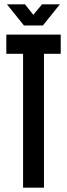

<svg xmlns="http://www.w3.org/2000/svg" viewBox="-20 -862 308 882"><path d="M177 -745 255 -842H173L133 -794L95 -842H12L90 -745ZM9 -703V-615H86V0H182V-615H259V-703Z"/></svg>

Font: Modon Arabic
Style: Bold
Weight: 700
Designer: Ahmedzaza
Foundry: Ahmedzaza
Version: Version 2.010